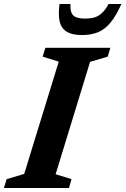

<svg xmlns="http://www.w3.org/2000/svg" viewBox="-44 -936 625 956"><path d="M248.5 -629 168.5 -654 182 -698H505.5L492.5 -654L404.5 -628L233 -68.5L312 -44L299.5 0H-24.5L-11 -44L76.5 -70ZM380 -843.5Q408.5 -843.5 429 -850.2Q449.5 -857 465.8 -873Q482 -889 496.5 -916H560.5Q534 -857 506 -823.2Q478 -789.5 444 -775.5Q410 -761.5 364.5 -761.5Q316.5 -761.5 289.2 -777.5Q262 -793.5 253.5 -827.5Q245 -861.5 252.5 -916H307Q305.5 -889 311.8 -873Q318 -857 334.8 -850.2Q351.5 -843.5 380 -843.5Z"/></svg>

Font: Newsreader 9pt SemiBold
Style: Italic
Weight: 600
Italic angle: -17°
Designer: Hugues Gentile
Foundry: Production Type
Version: Version 1.003